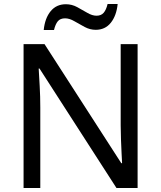

<svg xmlns="http://www.w3.org/2000/svg" viewBox="-20 -933 800 953"><path d="M663 0H558L176 -593H172Q174 -558 177 -506Q180 -454 180 -399V0H97V-714H201L582 -123H586Q585 -139 583.5 -171Q582 -203 580.5 -241Q579 -279 579 -311V-714H663ZM197 -784Q203 -843 231.5 -877.5Q260 -912 307 -912Q337 -912 363.5 -897.5Q390 -883 414 -869Q438 -855 459 -855Q482 -855 494.5 -869.5Q507 -884 514 -913H564Q558 -855 530 -820Q502 -785 455 -785Q427 -785 400.5 -799Q374 -813 349.5 -827.5Q325 -842 303 -842Q279 -842 267 -827.5Q255 -813 248 -784Z"/></svg>

Font: Noto Sans Tai Le
Style: Regular
Weight: 400
Designer: Monotype Design Team
Foundry: Monotype Imaging Inc.
Version: Version 2.002; ttfautohint (v1.8.4.7-5d5b)